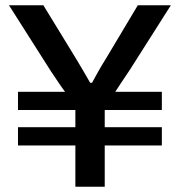

<svg xmlns="http://www.w3.org/2000/svg" viewBox="-20 -706 680 726"><path d="M265 0V-156H48V-225H265V-290H48V-359H226Q218 -369 202.5 -392Q187 -415 171 -439L14 -686H144L267 -485Q280 -464 295.5 -437Q311 -410 321 -393H328Q337 -410 352 -436.5Q367 -463 381 -485L501 -686H626L471 -442Q454 -417 438.5 -393.5Q423 -370 416 -359H592V-290H376V-225H592V-156H376V0Z"/></svg>

Font: Archivo SemiExpanded Medium
Style: Regular
Weight: 500
Width: 6
Designer: Hector Gatti
Foundry: Omnibus-Type
Version: Version 2.001; ttfautohint (v1.8.3)